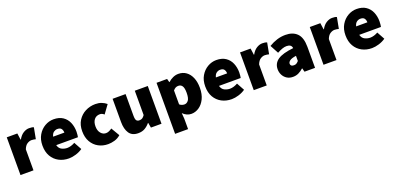

<svg xmlns="http://www.w3.org/2000/svg" viewBox="6 -1363 4936 2390"><g transform="rotate(-20 2474.0 -168.0)"><path d="M58 0V-500H198L210 -414H214Q242 -465 280.5 -488.5Q319 -512 356 -512Q379 -512 393.5 -509.5Q408 -507 418 -502L390 -354Q377 -357 364 -359.5Q351 -362 334 -362Q307 -362 277.5 -343.5Q248 -325 230 -278V0Z M698 12Q625 12 566.5 -19Q508 -50 474 -108.5Q440 -167 440 -250Q440 -331 474.5 -389.5Q509 -448 564 -480Q619 -512 680 -512Q754 -512 802.5 -479.5Q851 -447 874.5 -392Q898 -337 898 -270Q898 -248 895.5 -227.5Q893 -207 891 -198H603Q616 -151 651 -134.5Q686 -118 722 -118Q770 -118 824 -148L880 -46Q840 -18 790 -3Q740 12 698 12ZM684 -382Q659 -382 636 -366Q613 -350 603 -310H752Q752 -339 737.5 -360.5Q723 -382 684 -382Z M1218 12Q1147 12 1090 -19Q1033 -50 999.5 -108.5Q966 -167 966 -250Q966 -333 1003.5 -391.5Q1041 -450 1102 -481Q1163 -512 1234 -512Q1279 -512 1315.5 -498Q1352 -484 1380 -460L1300 -350Q1284 -364 1271 -369Q1258 -374 1244 -374Q1196 -374 1169 -340.5Q1142 -307 1142 -250Q1142 -193 1170 -159.5Q1198 -126 1238 -126Q1259 -126 1279.5 -135.5Q1300 -145 1318 -158L1384 -46Q1347 -13 1302 -0.5Q1257 12 1218 12Z M1616 12Q1534 12 1497 -43.5Q1460 -99 1460 -192V-500H1632V-214Q1632 -166 1644.5 -150Q1657 -134 1682 -134Q1706 -134 1722 -144Q1738 -154 1754 -178V-500H1926V0H1786L1774 -66H1770Q1740 -30 1703.5 -9Q1667 12 1616 12Z M2042 176V-500H2182L2194 -454H2198Q2226 -480 2261.5 -496Q2297 -512 2334 -512Q2393 -512 2436.5 -480.5Q2480 -449 2504 -392Q2528 -335 2528 -258Q2528 -172 2498 -111.5Q2468 -51 2420.5 -19.5Q2373 12 2320 12Q2258 12 2208 -38L2214 38V176ZM2278 -128Q2308 -128 2330 -156Q2352 -184 2352 -256Q2352 -318 2334.5 -345Q2317 -372 2282 -372Q2263 -372 2247 -364Q2231 -356 2214 -336V-152Q2229 -139 2245.5 -133.5Q2262 -128 2278 -128Z M2854 12Q2781 12 2722.5 -19Q2664 -50 2630 -108.5Q2596 -167 2596 -250Q2596 -331 2630.5 -389.5Q2665 -448 2720 -480Q2775 -512 2836 -512Q2910 -512 2958.5 -479.5Q3007 -447 3030.5 -392Q3054 -337 3054 -270Q3054 -248 3051.5 -227.5Q3049 -207 3047 -198H2759Q2772 -151 2807 -134.5Q2842 -118 2878 -118Q2926 -118 2980 -148L3036 -46Q2996 -18 2946 -3Q2896 12 2854 12ZM2840 -382Q2815 -382 2792 -366Q2769 -350 2759 -310H2908Q2908 -339 2893.5 -360.5Q2879 -382 2840 -382Z M3148 0V-500H3288L3300 -414H3304Q3332 -465 3370.5 -488.5Q3409 -512 3446 -512Q3469 -512 3483.5 -509.5Q3498 -507 3508 -502L3480 -354Q3467 -357 3454 -359.5Q3441 -362 3424 -362Q3397 -362 3367.5 -343.5Q3338 -325 3320 -278V0Z M3666 12Q3619 12 3585.5 -9.5Q3552 -31 3534 -66Q3516 -101 3516 -142Q3516 -220 3580 -264.5Q3644 -309 3788 -324Q3782 -376 3718 -376Q3691 -376 3661 -365.5Q3631 -355 3592 -334L3532 -446Q3585 -478 3639.5 -495Q3694 -512 3752 -512Q3850 -512 3905 -456.5Q3960 -401 3960 -278V0H3820L3808 -48H3804Q3774 -21 3740.5 -4.5Q3707 12 3666 12ZM3726 -120Q3747 -120 3761 -129.5Q3775 -139 3788 -154V-222Q3727 -213 3703.5 -195Q3680 -177 3680 -156Q3680 -120 3726 -120Z M4072 0V-500H4212L4224 -414H4228Q4256 -465 4294.5 -488.5Q4333 -512 4370 -512Q4393 -512 4407.5 -509.5Q4422 -507 4432 -502L4404 -354Q4391 -357 4378 -359.5Q4365 -362 4348 -362Q4321 -362 4291.5 -343.5Q4262 -325 4244 -278V0Z M4712 12Q4639 12 4580.5 -19Q4522 -50 4488 -108.5Q4454 -167 4454 -250Q4454 -331 4488.5 -389.5Q4523 -448 4578 -480Q4633 -512 4694 -512Q4768 -512 4816.5 -479.5Q4865 -447 4888.5 -392Q4912 -337 4912 -270Q4912 -248 4909.5 -227.5Q4907 -207 4905 -198H4617Q4630 -151 4665 -134.5Q4700 -118 4736 -118Q4784 -118 4838 -148L4894 -46Q4854 -18 4804 -3Q4754 12 4712 12ZM4698 -382Q4673 -382 4650 -366Q4627 -350 4617 -310H4766Q4766 -339 4751.5 -360.5Q4737 -382 4698 -382Z"/></g></svg>

Font: Assistant ExtraBold
Style: Regular
Weight: 800
Designer: Hebrew By Ben Nathan, Latin by Paul Hunt
Version: Version 3.000